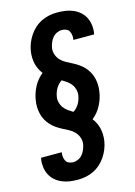

<svg xmlns="http://www.w3.org/2000/svg" viewBox="-141 -896 782 1111"><g transform="rotate(-15 250.0 -340.0)"><path d="M183 143Q158 143 134 139.5Q110 136 88 126.5Q66 117 48.5 101.5Q31 86 20.5 65Q10 44 7 19.5Q4 -5 8 -29Q9 -31 9 -32.5Q9 -34 9 -35H133Q133 -34 133 -33.5Q133 -33 133 -33Q131 -20 132.5 -7Q134 6 140 17Q146 28 158 33Q170 38 183 38Q199 38 214 31Q229 24 239.5 11Q250 -2 256 -17Q262 -32 265 -48Q268 -69 261 -88.5Q254 -108 240 -122.5Q226 -137 208 -146.5Q190 -156 172.5 -165Q155 -174 138 -185.5Q121 -197 107.5 -211.5Q94 -226 84 -243.5Q74 -261 69 -280.5Q64 -300 63 -321.5Q62 -343 66 -365Q72 -405 92 -443Q112 -481 145 -507Q134 -521 126 -537.5Q118 -554 114 -571.5Q110 -589 109.5 -608.5Q109 -628 112 -647Q116 -671 125 -693.5Q134 -716 148 -737Q162 -758 181 -775Q200 -792 223 -803Q246 -814 269.5 -818.5Q293 -823 317 -823Q342 -823 366 -819.5Q390 -816 412 -806.5Q434 -797 451.5 -781.5Q469 -766 479.5 -745Q490 -724 493 -699.5Q496 -675 492 -651Q491 -649 491 -647.5Q491 -646 491 -645H367Q367 -646 367 -646.5Q367 -647 367 -647Q369 -660 367.5 -673Q366 -686 360 -697Q354 -708 342 -713Q330 -718 317 -718Q301 -718 286 -711Q271 -704 260.5 -691Q250 -678 244 -663Q238 -648 235 -632Q232 -611 239 -591.5Q246 -572 260 -557.5Q274 -543 292 -533.5Q310 -524 327.5 -515Q345 -506 362 -494.5Q379 -483 392.5 -468.5Q406 -454 416 -436.5Q426 -419 431 -399.5Q436 -380 437 -358.5Q438 -337 434 -315Q428 -275 408 -237Q388 -199 355 -173Q366 -159 374 -142.5Q382 -126 386 -108.5Q390 -91 390.5 -71.5Q391 -52 388 -33Q384 -9 375 13.5Q366 36 352 57Q338 78 319 95Q300 112 277 123Q254 134 230.5 138.5Q207 143 183 143ZM259 -243Q270 -249 279 -259Q288 -269 294.5 -280Q301 -291 305 -303Q309 -315 311 -327Q314 -345 309.5 -362.5Q305 -380 294.5 -394Q284 -408 270 -418Q256 -428 241 -437Q230 -431 221 -421Q212 -411 205.5 -400Q199 -389 195 -377Q191 -365 189 -353Q186 -335 190.5 -317.5Q195 -300 205.5 -286Q216 -272 230 -262Q244 -252 259 -243Z"/></g></svg>

Font: Iosevka Slab Extrabold Oblique
Style: Regular
Weight: 800
Italic angle: -9°
Monospace: yes
Designer: Belleve Invis
Foundry: Belleve Invis
Version: Version 11.1.1; ttfautohint (v1.8.3)